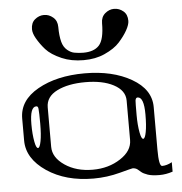

<svg xmlns="http://www.w3.org/2000/svg" viewBox="-55 -845 860 909"><g transform="rotate(-5 375.0 -390.5)"><path d="M625 -281.2Q625 -364.3 594.7 -364.3Q585.9 -364.3 584 -350.6Q583 -341.8 583 -281.2Q583 -234.4 589.8 -198.2Q595.7 -167 604.5 -167Q613.3 -167 619.1 -198.2Q625 -228.5 625 -281.2ZM123 -351.6Q122.1 -364.3 113.3 -364.3Q83 -364.3 83 -281.2Q83 -234.4 89.8 -198.2Q95.7 -167 104.5 -167Q113.3 -167 119.1 -198.2Q125 -228.5 125 -281.2Q125 -334 123 -351.6ZM542 -167V-354.5Q542 -402.3 488.3 -430.7Q436.5 -458 354.5 -458Q272.5 -458 219.7 -431.6Q167 -405.3 167 -354.5V-167Q167 -116.2 221.7 -79.1Q276.4 -42 354.5 -42Q429.7 -42 486.3 -79.1Q542 -115.2 542 -167ZM42 -208V-312.5Q42 -398.4 131.8 -449.2Q221.7 -500 354.5 -500Q487.3 -500 577.1 -448.2Q667 -396.5 667 -312.5V-110.4Q667 -31.2 682.6 -31.2Q705.1 -31.2 729.5 -44.9V0Q697.3 10.7 667 10.7Q631.8 10.7 611.3 3.9Q589.8 -3.9 582 -10.7Q574.2 -17.6 564.5 -25.4Q554.7 -32.2 542 -32.2Q539.1 -32.2 480.5 -16.6Q418.9 0 354.5 0Q222.7 0 132.8 -60.5Q42 -122.1 42 -208ZM583 -729.5Q583 -711.9 568.4 -685.5Q553.7 -659.2 528.3 -630.9Q503.9 -603.5 456.1 -582Q413.1 -562.5 356.4 -562.5Q297.9 -562.5 252.9 -582Q203.1 -603.5 178.7 -630.9Q155.3 -657.2 138.7 -686.5Q125 -710.9 125 -729.5Q125 -759.8 143.6 -775.4Q163.1 -792 187.5 -792Q210.9 -792 230.5 -775.4Q250 -758.8 250 -729.5Q250 -687.5 257.8 -658.2Q264.6 -632.8 282.2 -618.2Q298.8 -604.5 315.4 -601.6Q336.9 -597.7 357.4 -597.7Q408.2 -597.7 432.6 -624Q458 -651.4 458 -729.5Q458 -758.8 477.5 -775.4Q497.1 -792 520.5 -792Q544.9 -792 564.5 -775.4Q583 -759.8 583 -729.5Z"/></g></svg>

Font: okolaksMetalik
Style: bold
Weight: 700
Width: 7
Version: Version 0.6